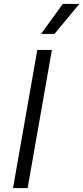

<svg xmlns="http://www.w3.org/2000/svg" viewBox="-20 -953 422 973"><path d="M169 -700H243L120 0H46ZM298 -933H382L256 -781H188Z"/></svg>

Font: Bai Jamjuree
Style: Italic
Weight: 400
Italic angle: -10°
Version: Version 1.000; ttfautohint (v1.6)